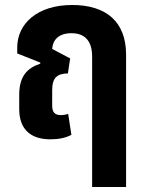

<svg xmlns="http://www.w3.org/2000/svg" viewBox="-20 -549 587 769"><path d="M182 9C215 9 244 3 266 -9L253 -93C245 -90 234 -88 224 -88C200 -88 189 -99 189 -126V-188C189 -239 210 -254 252 -255L261 -315L189 -353C191 -388 214 -416 266 -416C320 -416 349 -385 349 -322V200H485V-330C485 -463 404 -529 269 -529C127 -529 49 -452 49 -359V-335L142 -298L141 -294C88 -276 57 -243 57 -169V-112C57 -29 105 9 182 9Z"/></svg>

Font: Noto Sans Thai UI Cond
Style: Bold
Weight: 700
Width: 3
Designer: Monotype Design Team
Foundry: Monotype Imaging Inc.
Version: Version 2.000